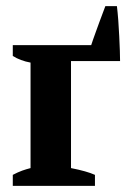

<svg xmlns="http://www.w3.org/2000/svg" viewBox="-20 -603 429 623"><path d="M210.4 -404.8V-57.6Q262.2 -47.4 288.1 -35.6V0H21.5V-35.6Q30.3 -40 37.6 -43.5Q44.9 -46.9 51.8 -49.3Q58.6 -51.8 65.2 -53.7Q71.8 -55.7 79.1 -57.6V-399.9Q46.4 -405.8 21.5 -421.4V-456.5H275.9Q278.8 -465.3 282 -474.6Q285.2 -483.9 290.3 -497.8Q295.4 -511.7 302.7 -532Q310.1 -552.2 321.8 -583H359.4Q361.8 -563 363.8 -536.9Q365.7 -510.7 366.9 -485.4Q368.2 -460 368.9 -438.2Q369.6 -416.5 369.6 -404.8Z"/></svg>

Font: PT Astra Serif
Style: Bold
Weight: 700
Designer: A.Korolkova, I. Chaeva
Foundry: ParaType Ltd
Version: Version 1.002